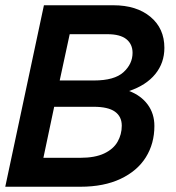

<svg xmlns="http://www.w3.org/2000/svg" viewBox="-22 -710 669 730"><path d="M-2 0 145 -690H409Q497 -690 550 -646Q603 -602 603 -528Q603 -471 568.5 -428.5Q534 -386 469 -364Q514 -347 539.5 -312.5Q565 -278 565 -231Q565 -164 532.5 -112Q500 -60 436.5 -30Q373 0 284 0ZM143 -110H283Q339 -110 374 -126.5Q409 -143 425 -171Q441 -199 441 -232Q441 -267 415 -285.5Q389 -304 334 -304H184ZM205 -404H335Q413 -404 447.5 -435.5Q482 -467 482 -509Q482 -542 458.5 -561Q435 -580 386 -580H243Z"/></svg>

Font: Radio Canada Big Medium
Style: Italic
Weight: 500
Italic angle: -12°
Designer: Étienne Aubert Bonn
Foundry: Coppers and Brasses
Version: Version 1.001